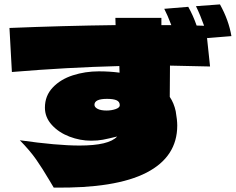

<svg xmlns="http://www.w3.org/2000/svg" viewBox="-20 -848 1071 872"><path d="M934 -546Q872 -548 752 -550L751 -408Q770 -380 778 -343Q785 -303 785 -278Q785 -136 645.5 -64Q506 8 224 4L205 -28Q172 -84 144 -124Q116 -164 70 -211Q239 -187 341 -187Q475 -187 512 -228Q471 -218 447.5 -213.5Q424 -209 394 -209Q344 -209 295.5 -227.5Q247 -246 215.5 -280.5Q184 -315 184 -359Q184 -413 219.5 -450.5Q255 -488 311 -506Q367 -524 429 -524Q478 -524 523 -518L522 -548Q285 -542 34 -521L23 -721Q268 -731 505 -734L504 -767H713V-734H758Q741 -779 726 -808L835 -817Q857 -778 873 -732L907 -731Q890 -779 870 -820L979 -828Q1019 -756 1031 -684L921 -675Q921 -677 920 -678ZM524 -370Q524 -386 509.5 -392.5Q495 -399 466 -399Q409 -399 409 -372Q409 -361 423.5 -353.5Q438 -346 464 -346Q486 -346 505 -352.5Q524 -359 524 -370Z"/></svg>

Font: Dela Gothic One
Style: Regular
Weight: 400
Designer: aratakana
Foundry: aratakana
Version: Version 1.004